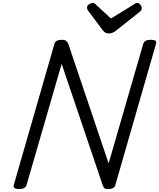

<svg xmlns="http://www.w3.org/2000/svg" viewBox="-20 -1274 1085 1308"><path d="M110 14Q66 14 74 -14L351 -976Q355 -990 368 -996.5Q381 -1003 402 -1003Q420 -1003 429.5 -996.5Q439 -990 445 -976L720 -161L956 -976Q961 -990 973.5 -996.5Q986 -1003 1007 -1003Q1053 -1003 1043 -976L766 -14Q763 0 750 7Q737 14 716 14Q700 14 692.5 9Q685 4 679 -14L400 -839L161 -14Q157 0 144.5 7Q132 14 110 14ZM915 -1254Q926 -1254 936 -1242Q946 -1230 946 -1219Q946 -1210 943 -1205.5Q940 -1201 935 -1196L775 -1069Q761 -1057 748.5 -1051.5Q736 -1046 719 -1046Q706 -1046 695.5 -1053Q685 -1060 677 -1072L579 -1203Q574 -1211 573.5 -1216Q573 -1221 573 -1225Q573 -1237 587.5 -1245.5Q602 -1254 611 -1254Q621 -1254 626 -1249.5Q631 -1245 637 -1239L736 -1148L886 -1240Q892 -1244 899 -1249Q906 -1254 915 -1254Z"/></svg>

Font: Playwrite AU SA
Style: Regular
Weight: 400
Designer: Veronika Burian, José Scaglione
Foundry: TypeTogether
Version: Version 1.002